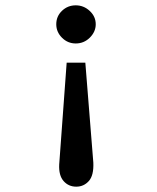

<svg xmlns="http://www.w3.org/2000/svg" viewBox="-20 -618 590 720"><path d="M264 -598Q294 -598 316.5 -577Q339 -556 339 -527Q339 -499 317 -477Q295 -455 264 -455Q234 -455 212.5 -476.5Q191 -498 191 -527Q191 -557 212.5 -577.5Q234 -598 264 -598ZM230 -383H300L330 -8Q332 40 313 61Q294 82 266 82Q237 82 218.5 61Q200 40 202 -1Z"/></svg>

Font: Inconsolata SemiExpanded SemiBold
Style: Regular
Weight: 600
Width: 6
Monospace: yes
Designer: Raph Levien, Cyreal, Brenton Simpson
Foundry: Raph Levien, Cyreal, Google
Version: Version 3.001; ttfautohint (v1.8.2.53-6de2)